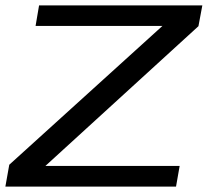

<svg xmlns="http://www.w3.org/2000/svg" viewBox="-28 -695 798 715"><path d="M-8 0H627.5L641 -77H141L711 -597.5L725.5 -675H117.5L104.5 -598.5H577L6.5 -81.5Z"/></svg>

Font: Anybody Expanded
Style: Italic
Weight: 400
Width: 7
Italic angle: -10°
Version: Version 1.113;gftools[0.9.25]